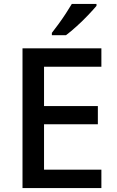

<svg xmlns="http://www.w3.org/2000/svg" viewBox="-20 -961 597 981"><path d="M498 0H95V-714H498V-620H205V-419H480V-326H205V-94H498ZM473 -931Q458 -913 430.5 -884Q403 -855 372 -827Q341 -799 317 -781H245V-793Q260 -812 279 -838Q298 -864 316 -891.5Q334 -919 347 -941H473Z"/></svg>

Font: Noto Sans Sora Sompeng Medium
Style: Regular
Weight: 500
Designer: Monotype Design Team. David Williams.
Foundry: Monotype Imaging Inc.
Version: Version 2.101; ttfautohint (v1.8.4.7-5d5b)